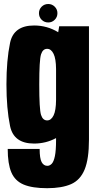

<svg xmlns="http://www.w3.org/2000/svg" viewBox="-20 -732 499 983"><path d="M221.5 231.5Q145 231.5 100.8 212.8Q56.5 194 38 150.2Q19.5 106.5 19.5 30.5H183Q183 79 193.2 98Q203.5 117 222.5 117Q234.5 117 244.8 106.5Q255 96 261 67.5Q267 39 267 -15.5V-25Q215 3 154.5 3Q50 3 31.5 -86.8Q13 -176.5 13 -300Q13 -423.5 31.5 -512.5Q50 -601.5 154.5 -601.5Q221.5 -601.5 278 -567L283 -597.5H435.5V-17.5Q435.5 82 413.2 136Q391 190 343.8 210.8Q296.5 231.5 221.5 231.5ZM267 -379Q266.5 -431 254.5 -456Q242 -482 221.5 -482Q199 -482 190 -453.5Q181 -425 181 -299.5Q181 -172.5 190 -144Q199 -115.5 221.5 -115.5Q242 -115.5 254.5 -141.5Q266.5 -166.5 267 -220ZM227 -617Q207 -617 193.2 -630.8Q179.5 -644.5 179.5 -664.5Q179.5 -684 193.2 -697.8Q207 -711.5 227 -711.5Q246.5 -711.5 260.2 -697.8Q274 -684 274 -664.5Q274 -644.5 260.2 -630.8Q246.5 -617 227 -617Z"/></svg>

Font: Anybody Condensed ExtraBold
Style: Regular
Weight: 800
Width: 3
Designer: Tyler Finck
Foundry: Etcetera Type Company
Version: Version 1.010; ttfautohint (v1.8.3) -l 8 -r 50 -G 200 -x 14 